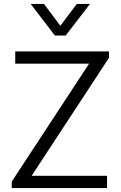

<svg xmlns="http://www.w3.org/2000/svg" viewBox="-20 -963 618 983"><path d="M40 -33 436 -637H58V-700H538V-667L142 -63H528V0H40ZM137 -943H205L289 -831L373 -943H441L316 -781H261Z"/></svg>

Font: Bai Jamjuree
Style: Regular
Weight: 400
Designer: Katatrad Aksorn Co.,Ltd.
Foundry: Cadson Demak Co.,Ltd.
Version: Version 1.000; ttfautohint (v1.6)